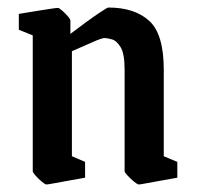

<svg xmlns="http://www.w3.org/2000/svg" viewBox="-20 -480 522 510"><path d="M103 10Q100 10 91 2.5Q82 -5 74.5 -13.5Q67 -22 67 -25V-386L30 -401V-443Q30 -443 44.5 -445.5Q59 -448 78 -451Q97 -454 113.5 -456.5Q130 -459 134 -459Q137 -459 145 -452Q153 -445 160 -437Q167 -429 167 -425V-390Q184 -403 206.5 -419.5Q229 -436 247 -448Q265 -460 268 -460Q337 -460 376 -425Q415 -390 415 -295V-65L451 -50V-8Q451 -8 437 -5.5Q423 -3 403.5 0.5Q384 4 368 7Q352 10 349 10Q345 10 336 2.5Q327 -5 319 -13.5Q311 -22 311 -25V-295Q311 -337 300.5 -354.5Q290 -372 277 -375.5Q264 -379 258 -379Q250 -379 223.5 -367Q197 -355 171 -344V-65L206 -50V-8Q206 -8 192 -5.5Q178 -3 158.5 0.5Q139 4 123 7Q107 10 103 10Z"/></svg>

Font: Grenze Gotisch Medium
Style: Regular
Weight: 500
Designer: Renata Polastri
Foundry: Omnibus-Type
Version: Version 1.001